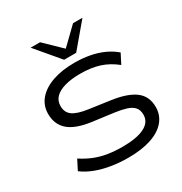

<svg xmlns="http://www.w3.org/2000/svg" viewBox="-214 -1103 1205 1270"><g transform="rotate(-30 389.0 -468.0)"><path d="M400 9Q333 9 271 -1Q209 -11 156.5 -31Q104 -51 64 -81L102 -156Q148 -126 194.5 -107.5Q241 -89 292.5 -81Q344 -73 403 -73Q510 -73 568.5 -102Q627 -131 627 -188Q627 -225 608 -246Q589 -267 553.5 -278Q518 -289 467 -296L307 -317Q190 -333 136.5 -380Q83 -427 83 -507Q83 -571 123 -617.5Q163 -664 234.5 -689Q306 -714 402 -714Q464 -714 519 -703.5Q574 -693 620 -672Q666 -651 702 -620L664 -546Q607 -592 544 -612Q481 -632 399 -632Q331 -632 281.5 -618Q232 -604 206 -577.5Q180 -551 180 -511Q180 -462 215 -437Q250 -412 328 -401L483 -379Q603 -363 663 -319Q723 -275 723 -192Q723 -130 684.5 -84.5Q646 -39 573.5 -15Q501 9 400 9ZM354 -765 202 -945H274L400 -823L526 -945H598L446 -765Z"/></g></svg>

Font: Nunito Sans 10pt Expanded
Style: Regular
Weight: 400
Width: 7
Designer: Vernon Adams
Foundry: Vernon Adams
Version: Version 3.101;gftools[0.9.27]